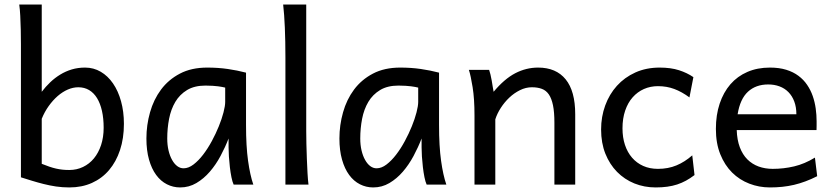

<svg xmlns="http://www.w3.org/2000/svg" viewBox="-20 -801 3614 833"><path d="M161.1 -781.2V-402.8Q178.2 -425.3 198.2 -444.3Q218.3 -463.4 241.5 -477.5Q264.6 -491.7 291.5 -499.8Q318.4 -507.8 349.1 -507.8Q386.2 -507.8 417 -489.7Q447.8 -471.7 470.2 -439.2Q492.7 -406.7 505.1 -361.8Q517.6 -316.9 517.6 -263.7Q517.6 -200.7 500.7 -149.9Q483.9 -99.1 453.1 -63Q422.4 -26.9 378.7 -7.3Q335 12.2 280.8 12.2Q251 12.2 223.1 8.1Q195.3 3.9 169.2 -2.7Q143.1 -9.3 118.7 -16.8Q94.2 -24.4 70.8 -31.7V-609.4Q70.8 -640.6 70.1 -672.1Q69.3 -703.6 67.9 -732.2Q66.4 -760.7 63.5 -781.2ZM161.1 -90.3Q179.2 -83 194.1 -77.9Q209 -72.8 223.1 -69.6Q237.3 -66.4 251.2 -64.9Q265.1 -63.5 280.8 -63.5Q313 -63.5 340.3 -76.7Q367.7 -89.8 387.5 -113.8Q407.2 -137.7 418.5 -171.6Q429.7 -205.6 429.7 -246.6Q429.7 -287.1 422.4 -319.8Q415 -352.5 401.1 -375.2Q387.2 -397.9 366.7 -410.2Q346.2 -422.4 319.8 -422.4Q296.9 -422.4 273.9 -412.4Q251 -402.3 230.2 -384.3Q209.5 -366.2 191.4 -341.1Q173.3 -315.9 161.1 -285.6Z M957 -420.9Q951.2 -422.4 943.8 -423.8Q936.5 -425.3 926.5 -426.5Q916.5 -427.7 903.1 -428.7Q889.6 -429.7 871.6 -429.7Q823.7 -429.7 791.7 -410.4Q759.8 -391.1 740.7 -359.1Q721.7 -327.1 713.6 -285.6Q705.6 -244.1 705.6 -200.2Q705.6 -171.9 711.2 -148.2Q716.8 -124.5 726.6 -107.2Q736.3 -89.8 749 -80.3Q761.7 -70.8 776.4 -70.8Q797.9 -70.8 819.6 -87.4Q841.3 -104 861.3 -130.1Q881.3 -156.2 898.9 -188.7Q916.5 -221.2 929.4 -253.2Q942.4 -285.2 949.7 -313.5Q957 -341.8 957 -358.9ZM993.7 0Q988.3 -11.7 984.1 -32.2Q980 -52.7 977.3 -75.9Q974.6 -99.1 973.1 -122.1Q971.7 -145 971.7 -161.1V-200.2Q957 -162.1 936.8 -124.3Q916.5 -86.4 890.4 -56.2Q864.3 -25.9 832 -6.8Q799.8 12.2 761.7 12.2Q731 12.2 704.1 -1.5Q677.2 -15.1 657.5 -42Q637.7 -68.8 626.5 -108.6Q615.2 -148.4 615.2 -200.2Q615.2 -258.3 630.9 -313.7Q646.5 -369.1 678.7 -412.4Q710.9 -455.6 760.7 -481.7Q810.5 -507.8 878.9 -507.8Q926.3 -507.8 968.3 -501.7Q1010.3 -495.6 1047.4 -485.8V-258.8Q1047.4 -166.5 1056.2 -103.8Q1064.9 -41 1079.1 0Z M1308.6 -231.9Q1308.6 -208.5 1309.3 -176.8Q1310.1 -145 1311.3 -112.3Q1312.5 -79.6 1314.2 -49.8Q1315.9 -20 1318.4 0H1218.3V-551.8Q1218.3 -623 1215.8 -680.9Q1213.4 -738.8 1208.5 -781.2H1308.6Z M1794.4 -420.9Q1788.6 -422.4 1781.2 -423.8Q1773.9 -425.3 1763.9 -426.5Q1753.9 -427.7 1740.5 -428.7Q1727.1 -429.7 1709 -429.7Q1661.1 -429.7 1629.2 -410.4Q1597.2 -391.1 1578.1 -359.1Q1559.1 -327.1 1551 -285.6Q1543 -244.1 1543 -200.2Q1543 -171.9 1548.6 -148.2Q1554.2 -124.5 1564 -107.2Q1573.7 -89.8 1586.4 -80.3Q1599.1 -70.8 1613.8 -70.8Q1635.3 -70.8 1657 -87.4Q1678.7 -104 1698.7 -130.1Q1718.8 -156.2 1736.3 -188.7Q1753.9 -221.2 1766.8 -253.2Q1779.8 -285.2 1787.1 -313.5Q1794.4 -341.8 1794.4 -358.9ZM1831.1 0Q1825.7 -11.7 1821.5 -32.2Q1817.4 -52.7 1814.7 -75.9Q1812 -99.1 1810.5 -122.1Q1809.1 -145 1809.1 -161.1V-200.2Q1794.4 -162.1 1774.2 -124.3Q1753.9 -86.4 1727.8 -56.2Q1701.7 -25.9 1669.4 -6.8Q1637.2 12.2 1599.1 12.2Q1568.4 12.2 1541.5 -1.5Q1514.6 -15.1 1494.9 -42Q1475.1 -68.8 1463.9 -108.6Q1452.6 -148.4 1452.6 -200.2Q1452.6 -258.3 1468.3 -313.7Q1483.9 -369.1 1516.1 -412.4Q1548.3 -455.6 1598.1 -481.7Q1647.9 -507.8 1716.3 -507.8Q1763.7 -507.8 1805.7 -501.7Q1847.7 -495.6 1884.8 -485.8V-258.8Q1884.8 -166.5 1893.6 -103.8Q1902.3 -41 1916.5 0Z M2385.3 0V-268.6Q2385.3 -314.5 2379.2 -344.2Q2373 -374 2361.1 -391.4Q2349.1 -408.7 2330.8 -415.5Q2312.5 -422.4 2287.6 -422.4Q2261.2 -422.4 2236.1 -409.9Q2210.9 -397.5 2189.9 -377.7Q2168.9 -357.9 2152.8 -333Q2136.7 -308.1 2128.9 -283.2V0H2038.6V-300.3Q2038.6 -372.6 2030.5 -422.6Q2022.5 -472.7 2014.2 -498H2102.1Q2105 -490.2 2107.9 -477.8Q2110.8 -465.3 2113.3 -451.7Q2115.7 -438 2117.7 -424.8L2121.6 -402.8Q2168 -458.5 2215.3 -483.2Q2262.7 -507.8 2314.5 -507.8Q2392.6 -507.8 2434.1 -456.8Q2475.6 -405.8 2475.6 -305.2V0Z M2993.2 -41.5Q2974.6 -27.3 2956.3 -17.3Q2938 -7.3 2918 -0.7Q2897.9 5.9 2875 9Q2852.1 12.2 2824.7 12.2Q2775.4 12.2 2732.4 -5.1Q2689.5 -22.5 2657.2 -55.2Q2625 -87.9 2606.4 -134.3Q2587.9 -180.7 2587.9 -239.3Q2587.9 -294.4 2605.7 -343.3Q2623.5 -392.1 2656.5 -428.7Q2689.5 -465.3 2736.6 -486.6Q2783.7 -507.8 2841.8 -507.8Q2890.6 -507.8 2926 -496.3Q2961.4 -484.9 2988.3 -466.3L2971.2 -378.4Q2938 -402.8 2905.3 -415Q2872.6 -427.2 2834.5 -427.2Q2801.8 -427.2 2773.7 -414.8Q2745.6 -402.3 2724.9 -378.9Q2704.1 -355.5 2692.4 -321.3Q2680.7 -287.1 2680.7 -244.1Q2680.7 -204.6 2691.4 -172.4Q2702.1 -140.1 2722.2 -116.9Q2742.2 -93.8 2770.5 -81.1Q2798.8 -68.4 2834.5 -68.4Q2878.9 -68.4 2915 -83.5Q2951.2 -98.6 2983.4 -127Z M3176.3 -236.8Q3177.7 -193.8 3189.7 -162.1Q3201.7 -130.4 3222.4 -109.6Q3243.2 -88.9 3271.2 -78.6Q3299.3 -68.4 3332.5 -68.4Q3379.9 -68.4 3425.3 -79.1Q3470.7 -89.8 3515.6 -117.2L3525.4 -36.6Q3499.5 -23.4 3474.6 -14.2Q3449.7 -4.9 3424.8 1Q3399.9 6.8 3374.3 9.5Q3348.6 12.2 3320.3 12.2Q3273.4 12.2 3231 -4.2Q3188.5 -20.5 3156.2 -52.5Q3124 -84.5 3105 -131.8Q3085.9 -179.2 3085.9 -241.7Q3085.9 -302.2 3102.3 -351.3Q3118.7 -400.4 3148.9 -435.3Q3179.2 -470.2 3222.7 -489Q3266.1 -507.8 3320.3 -507.8Q3360.4 -507.8 3391.1 -498.3Q3421.9 -488.8 3444.3 -471.9Q3466.8 -455.1 3481.9 -432.6Q3497.1 -410.2 3506.1 -384.3Q3515.1 -358.4 3519 -330.3Q3522.9 -302.2 3522.9 -274.9V-255.9Q3522.9 -243.7 3522.5 -236.8ZM3313 -434.6Q3259.3 -434.6 3225.1 -403.1Q3190.9 -371.6 3180.2 -305.2H3435.1Q3435.1 -336.4 3426 -360.6Q3417 -384.8 3400.6 -401.4Q3384.3 -418 3361.8 -426.3Q3339.4 -434.6 3313 -434.6Z"/></svg>

Font: Andika Compact
Style: Regular
Weight: 400
Designer: Victor Gaultney, Annie Olsen, Julie Remington, Don Collingsworth, Eric Hays, Becca Hirsbrunner
Foundry: SIL International
Version: Version 5.000 ; LnSpcTght